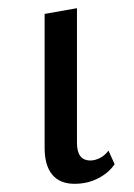

<svg xmlns="http://www.w3.org/2000/svg" viewBox="-20 -443 327 469"><path d="M162 6Q126 6 107.5 -16.5Q89 -39 89 -82V-409L168 -423V-94Q168 -73 176 -62Q184 -51 201 -51Q212 -51 224 -57Q236 -63 245 -75L260 -42Q246 -21 220 -7.5Q194 6 162 6Z"/></svg>

Font: Ysabeau Office Medium
Style: Regular
Weight: 500
Designer: Christian Thalmann (Catharsis Fonts)
Version: Version 2.001;gftools[0.9.30]; featfreeze: tnum,lnum,ss02